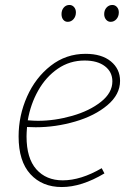

<svg xmlns="http://www.w3.org/2000/svg" viewBox="-20 -747 530 774"><path d="M89 -235Q87 -211 87 -197Q87 -109 126.5 -64.5Q166 -20 233 -20Q306 -20 390 -69L401 -48Q309 7 229 7Q150 7 102.5 -45Q55 -97 55 -197Q55 -281 89 -357.5Q123 -434 184.5 -482Q246 -530 325 -530Q390 -530 427 -499.5Q464 -469 464 -421Q464 -366 413 -323Q362 -280 283 -257Q204 -234 124 -234ZM92 -262Q118 -260 133 -260Q201 -260 271 -280Q341 -300 387 -336.5Q433 -373 433 -419Q433 -457 403 -480Q373 -503 321 -503Q261 -503 213 -470Q165 -437 134 -382Q103 -327 92 -262ZM228 -690Q228 -706 237 -716.5Q246 -727 260 -727Q271 -727 278.5 -718.5Q286 -710 286 -697Q286 -681 276.5 -670Q267 -659 253 -659Q242 -659 235 -667.5Q228 -676 228 -690ZM400 -690Q400 -706 409.5 -716.5Q419 -727 433 -727Q444 -727 451.5 -718.5Q459 -710 459 -697Q459 -681 449.5 -670Q440 -659 426 -659Q415 -659 407.5 -668Q400 -677 400 -690Z"/></svg>

Font: Bitter Pro ExtraLight
Style: Italic
Weight: 275
Italic angle: -9°
Designer: Sol Matas, and Bitter project Authors
Foundry: Sol Matas
Version: Version 1.010